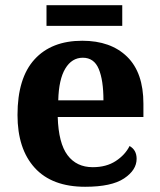

<svg xmlns="http://www.w3.org/2000/svg" viewBox="-20 -705 611 735"><path d="M306 10Q179 10 113 -62.5Q47 -135 47 -265Q47 -406 112 -477.5Q177 -549 295 -549Q404 -549 466.5 -488Q529 -427 529 -308V-257H201Q204 -157 238.5 -111Q273 -65 335 -65Q387 -65 423 -88.5Q459 -112 476 -146Q503 -131 503 -97Q503 -54 455 -22Q407 10 306 10ZM376 -321Q376 -398 358 -441Q340 -484 297 -484Q255 -484 230 -442.5Q205 -401 203 -321ZM158 -606V-685H448V-606Z"/></svg>

Font: NotoSerif-Bold
Style: Regular
Weight: 700
Designer: Monotype Design Team
Foundry: Monotype Imaging Inc.
Version: Version 2.007; ttfautohint (v1.8) -l 8 -r 50 -G 200 -x 14 -D